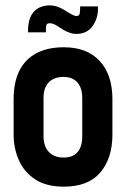

<svg xmlns="http://www.w3.org/2000/svg" viewBox="-20 -689 473 719"><path d="M280 -665V-657Q280 -648 278.5 -638.5Q277 -629 266 -629Q260 -629 251.5 -633.5Q243 -638 238 -641Q228 -647 222 -651Q216 -655 207 -659Q191 -667 173.5 -668.5Q156 -670 139 -665Q119 -659 107 -645.5Q95 -632 90 -614Q85 -596 85 -576V-568H152V-576Q152 -587 153.5 -594.5Q155 -602 167 -602Q172 -602 179.5 -599.5Q187 -597 194 -592Q199 -589 211 -581.5Q223 -574 227 -572Q236 -568 245.5 -565Q255 -562 265 -562Q306 -562 326.5 -591Q347 -620 347 -657V-665ZM401 -185V-317Q401 -409 353.5 -460.5Q306 -512 219 -512Q158 -512 116 -489.5Q74 -467 52.5 -424Q31 -381 31 -317V-185Q31 -134 50.5 -89.5Q70 -45 111.5 -17.5Q153 10 219 10Q311 10 356 -43.5Q401 -97 401 -185ZM288 -323V-177Q288 -155 281 -137Q274 -119 258.5 -109Q243 -99 218 -99Q192 -99 175 -110Q158 -121 150.5 -139Q143 -157 143 -177V-323Q143 -349 152 -366Q161 -383 177.5 -392Q194 -401 218 -401Q241 -401 256.5 -391.5Q272 -382 280 -364.5Q288 -347 288 -323Z"/></svg>

Font: Advent Pro
Style: Bold
Weight: 700
Designer: VivaRado, Andreas Kalpakidis
Foundry: VivaRado, Andreas Kalpakidis
Version: Version 3.000